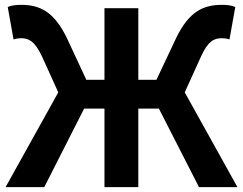

<svg xmlns="http://www.w3.org/2000/svg" viewBox="-20 -774 1005 794"><path d="M744 -392 812 -542C840 -603 864 -616 898 -616C905 -616 918 -615 929 -611L953 -745C938 -752 917 -754 898 -754C819 -754 762 -725 710 -620L627 -444H552V-740H412V-444H337L255 -620C203 -725 146 -754 67 -754C48 -754 27 -752 12 -745L36 -611C48 -615 60 -616 67 -616C100 -616 124 -603 153 -542L221 -392L3 0H163L328 -325H412V0H552V-325H637L803 0H962Z"/></svg>

Font: Source Han Sans SC Bold
Style: Regular
Weight: 700
Designer: Ryoko NISHIZUKA (kana & ideographs); Paul D. Hunt (Latin, Greek & Cyrillic); Wenlong ZHANG (bopomofo); Sandoll Communica
Foundry: Adobe Systems Incorporated
Version: Version 1.001;PS 1.001;hotconv 1.0.78;makeotf.lib2.5.61930